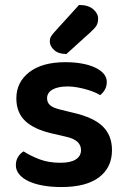

<svg xmlns="http://www.w3.org/2000/svg" viewBox="-20 -740 510 775"><path d="M432 -134Q432 -64 380 -24.5Q328 15 228 15Q187 15 153.5 9Q120 3 95.5 -8.5Q71 -20 57.5 -36.5Q44 -53 44 -73Q44 -92 52.5 -106Q61 -120 75 -129Q103 -111 139.5 -97Q176 -83 224 -83Q265 -83 286 -96.5Q307 -110 307 -134Q307 -175 247 -188L191 -201Q117 -218 81.5 -252Q46 -286 46 -343Q46 -408 98 -448.5Q150 -489 244 -489Q280 -489 310.5 -483.5Q341 -478 363.5 -467.5Q386 -457 398.5 -442.5Q411 -428 411 -409Q411 -391 403 -377.5Q395 -364 384 -356Q375 -362 360.5 -368Q346 -374 328.5 -379Q311 -384 291.5 -387.5Q272 -391 253 -391Q214 -391 192 -378.5Q170 -366 170 -343Q170 -326 182.5 -315Q195 -304 226 -297L275 -285Q358 -266 395 -229.5Q432 -193 432 -134ZM299 -720Q336 -720 356 -703Q376 -686 376 -665Q376 -646 368 -634.5Q360 -623 341 -606L248 -522Q216 -522 198.5 -538Q181 -554 181 -573Q181 -584 185.5 -592Q190 -600 200 -611Z"/></svg>

Font: Baloo 2 SemiBold
Style: Regular
Weight: 600
Designer: Sarang Kulkarni and Ek Type
Foundry: Ek Type
Version: Version 1.640;hotconv 1.0.111;makeotfexe 2.5.65597; ttfautoh